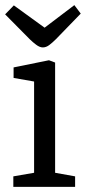

<svg xmlns="http://www.w3.org/2000/svg" viewBox="-26 -729 337 749"><path d="M26 0V-41L107 -55V-411L27 -425V-466L165 -494L189 -485V-55L267 -41V0ZM141 -544Q129 -544 115 -554.5Q101 -565 90 -576L-6 -673L28 -708L148 -621L264 -709L289 -676L192 -576Q179 -563 166.5 -553.5Q154 -544 141 -544Z"/></svg>

Font: Faustina Light
Style: Regular
Weight: 400
Version: Version 1.200